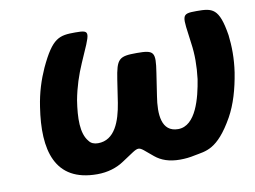

<svg xmlns="http://www.w3.org/2000/svg" viewBox="-64 -619 958 720"><g transform="rotate(-10 415.5 -259.0)"><path d="M84 -276C59 -115 90 10 252 10C292 10 327 -1 355 -20C433 -70 411 -70 473 -20C496 -1 526 10 567 10C587 10 605 8 623 4C667 -5 711 -2 774 -114C799 -159 815 -214 825 -276C833 -329 832 -376 827 -418C810 -524 785 -528 724 -528C662 -528 670 -521 684 -411C690 -370 690 -325 684 -276C673 -207 648 -104 580 -104C516 -104 512 -172 523 -240L536 -326C548 -404 543 -412 476 -412C408 -412 399 -404 387 -326L374 -240C363 -172 339 -104 275 -104C260 -104 248 -109 241 -119C213 -151 215 -211 225 -276C234 -325 249 -370 267 -411C315 -521 324 -528 263 -528C201 -528 175 -523 126 -418C107 -376 92 -330 84 -276Z"/></g></svg>

Font: Asimov Print
Style: AIt
Weight: 500
Designer: Google
Version: Version 2.000980: 2014